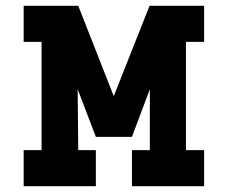

<svg xmlns="http://www.w3.org/2000/svg" viewBox="-20 -645 783 665"><path d="M312 -171 249 -336 251 -125H312V0H62V-125H124V-500H62V-625H251L374 -312L498 -625H687V-500H624V-125H687V0H437V-125H499V-336L437 -171Z"/></svg>

Font: Eyechart
Style: Regular
Weight: 400
Designer: Peter Wiegel
Foundry: Peter Wiegel
Version: Version 1.000